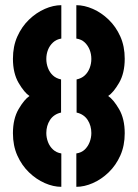

<svg xmlns="http://www.w3.org/2000/svg" viewBox="-20 -720 532 742"><path d="M275 2V-127Q295 -130 307.5 -142Q320 -154 326.5 -171Q333 -188 333 -206Q333 -220 329.5 -232.5Q326 -245 319 -256Q312 -267 301 -274.5Q290 -282 276 -285V-413Q295 -417 307.5 -428.5Q320 -440 326.5 -457Q333 -474 333 -492Q333 -511 326.5 -527.5Q320 -544 307.5 -556Q295 -568 275 -571V-700Q306 -700 339 -685.5Q372 -671 400 -644Q428 -617 445 -579Q462 -541 462 -493Q462 -437 440 -399.5Q418 -362 398 -349Q418 -336 440 -298.5Q462 -261 462 -205Q462 -157 445 -119Q428 -81 400 -54Q372 -27 339 -12.5Q306 2 275 2ZM217 2Q186 2 153 -12.5Q120 -27 92 -54Q64 -81 47 -119Q30 -157 30 -205Q30 -261 52 -298.5Q74 -336 94 -349Q74 -362 52 -399.5Q30 -437 30 -493Q30 -541 47 -579Q64 -617 92 -644Q120 -671 153 -685.5Q186 -700 217 -700V-571Q198 -568 185 -556Q172 -544 165.5 -527.5Q159 -511 159 -492Q159 -474 165.5 -457Q172 -440 184.5 -428.5Q197 -417 216 -413V-285Q202 -282 191 -274.5Q180 -267 173 -256Q166 -245 162.5 -232.5Q159 -220 159 -206Q159 -188 165.5 -171Q172 -154 185 -142Q198 -130 217 -127Z"/></svg>

Font: Stick No Bills ExtraLight ExtraBold
Style: Regular
Weight: 800
Version: Version 2.000